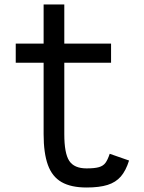

<svg xmlns="http://www.w3.org/2000/svg" viewBox="-20 -820 640 854"><path d="M365 14Q296 14 254 -10Q212 -34 193 -86.5Q174 -139 174 -223V-541H50V-626H174V-800H266V-626H474V-541H266V-223Q266 -138 288 -104.5Q310 -71 365 -71Q401 -71 420 -76.5Q439 -82 449 -95.5Q459 -109 468 -136L554 -106Q540 -61 517.5 -35Q495 -9 458.5 2.5Q422 14 365 14Z"/></svg>

Font: Victor Mono Thin SemiBold
Style: Regular
Weight: 600
Monospace: yes
Version: Version 1.561;gftools[0.9.30]